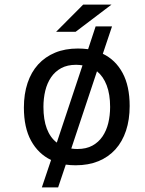

<svg xmlns="http://www.w3.org/2000/svg" viewBox="-59 -710 629 835"><path d="M356.9 -595.2H428.2L388.2 -476.1Q443.4 -449.7 474.1 -392.8Q504.9 -335.9 504.9 -249Q504.9 -189.5 489 -141.6Q473.1 -93.8 442.9 -60.3Q412.6 -26.9 369.1 -9Q325.7 8.8 270 8.8Q248 8.8 227.1 5.9L193.8 105H123L163.1 -14.2Q107.4 -41 76.2 -97.9Q44.9 -154.8 44.9 -242.2Q44.9 -301.3 60.8 -348.9Q76.7 -396.5 106.9 -429.7Q137.2 -462.9 180.7 -481Q224.1 -499 279.8 -499Q301.3 -499 324.2 -496.1ZM251 -64Q256.8 -63 264.4 -62.5Q272 -62 277.8 -62Q315.9 -62 342.8 -76.7Q369.6 -91.3 386.7 -116.5Q403.8 -141.6 411.9 -174.8Q419.9 -208 419.9 -245.1Q419.9 -299.8 405 -338.9Q390.1 -377.9 362.8 -399.9ZM299.8 -425.8Q293.9 -426.8 286.4 -427.5Q278.8 -428.2 272 -428.2Q233.9 -428.2 207 -413.6Q180.2 -398.9 163.1 -373.8Q146 -348.6 137.9 -315.4Q129.9 -282.2 129.9 -245.1Q129.9 -189.9 144.5 -150.9Q159.2 -111.8 188 -89.8ZM425.8 -689.9 270 -571.8H185.1L302.7 -689.9ZM-39.1 -490.2Z"/></svg>

Font: Code New Roman
Style: Regular
Weight: 400
Monospace: yes
Designer: Sam Radian
Foundry: Code New Roman
Version: Version 2.00 November 29, 2014